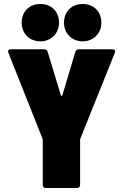

<svg xmlns="http://www.w3.org/2000/svg" viewBox="-20 -948 620 966"><path d="M183 -740C237 -740 277 -780 277 -834C277 -890 238 -928 183 -928C128 -928 89 -890 89 -834C89 -780 128 -740 183 -740ZM396 -740C450 -740 490 -780 490 -834C490 -890 451 -928 396 -928C341 -928 302 -890 302 -834C302 -780 341 -740 396 -740ZM210 -2H368C377 -2 383 -8 383 -17V-242C383 -244 383 -248 384 -250L558 -683C562 -694 557 -700 546 -700H376C368 -700 361 -695 359 -687L294 -469C292 -464 288 -464 286 -469L220 -687C218 -695 211 -700 203 -700H34C23 -700 18 -694 22 -683L194 -250C195 -248 195 -244 195 -242V-17C195 -8 201 -2 210 -2Z"/></svg>

Font: Barlow Semi Condensed Black
Style: Regular
Weight: 900
Width: 4
Designer: Jeremy Tribby
Foundry: Tribby Type
Version: Version 1.408;PS 001.408;hotconv 1.0.88;makeotf.lib2.5.64775